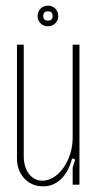

<svg xmlns="http://www.w3.org/2000/svg" viewBox="-20 -653 346 679"><path d="M235 -93Q223 -46 196 -20Q169 6 133 6Q92 6 66 -22Q40 -50 40 -93V-495H64V-101Q64 -62 82.5 -38Q101 -14 130 -14Q151 -14 170.5 -26.5Q190 -39 205 -60.5Q220 -82 228.5 -109.5Q237 -137 237 -167V-495H261V0H237V-60L246 -89ZM113 -596Q113 -612 123.5 -622.5Q134 -633 150 -633Q165 -633 175.5 -622.5Q186 -612 186 -596Q186 -581 175.5 -570.5Q165 -560 150 -560Q134 -560 123.5 -570.5Q113 -581 113 -596ZM133 -596Q133 -580 150 -580Q166 -580 166 -596Q166 -613 150 -613Q133 -613 133 -596Z"/></svg>

Font: Moniqa Thin Paragraph
Style: Regular
Weight: 100
Designer: Rajesh Rajput
Foundry: Rajesh Rajput
Version: Version 1.000